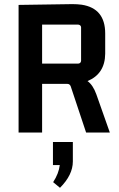

<svg xmlns="http://www.w3.org/2000/svg" viewBox="-20 -644 580 933"><path d="M184.6 0V-236.3H307.6Q318.4 -236.3 323.2 -225.6Q323.2 -223.6 324.2 -222.7L398.4 0H513.7L448.2 -185.5Q431.6 -231.4 405.3 -250Q490.2 -285.2 491.2 -382.8V-481.4Q491.2 -603.5 377 -621.1Q355.5 -624 332 -624L70.3 -620.1V0ZM360.4 -524.4Q373 -522.5 374 -511.7V-347.7Q372.1 -335.9 360.4 -335H184.6V-524.4ZM237.3 158.2H270.5Q265.6 199.2 238.3 241.2L271.5 268.6Q334 206.1 334 140.6V45.9H237.3Z"/></svg>

Font: Gemunu Libre
Style: Bold
Weight: 700
Designer: Pushpananda Ekanayake, Sol Matas, Kosala Senevirathne
Foundry: Mooniak
Version: Version 1.001